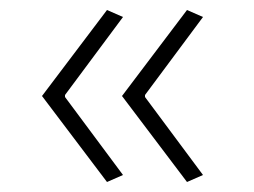

<svg xmlns="http://www.w3.org/2000/svg" viewBox="-20 -443 509 384"><path d="M64 -251 194 -423 226 -409 110 -253V-249L226 -93L194 -79ZM224 -251 354 -423 386 -409 270 -253V-249L386 -93L354 -79Z"/></svg>

Font: Athiti Light
Style: Regular
Weight: 300
Designer: CadsonDemak Team
Foundry: CadsonDemak
Version: Version 1.032